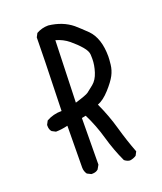

<svg xmlns="http://www.w3.org/2000/svg" viewBox="-137 -835 775 920"><g transform="rotate(-20 250.0 -375.0)"><path d="M366 -4Q351 -6 339 -16Q310 -78 290.5 -147Q271 -216 240 -278L219 -274L217 -37L205 -16Q193 -6 176 -6H170L150 -16Q139 -31 139 -51L141 -263Q107 -255 80 -255L61 -265Q51 -276 51 -294V-300L61 -319Q96 -339 139 -339Q148 -641 148 -711L158 -730Q186 -746 219 -746Q290 -738 338 -699Q360 -680 393 -648Q439 -601 439 -508Q439 -494 436 -467Q433 -440 420 -415Q407 -390 375 -354.5Q343 -319 313 -308Q345 -239 364.5 -169.5Q384 -100 409 -35L399 -16Q384 -6 366 -4ZM217 -353Q274 -370 285.5 -378.5Q297 -387 319 -405Q341 -423 352 -457.5Q363 -492 363 -523Q363 -526 362.5 -544.5Q362 -563 341.5 -587Q321 -611 292.5 -634.5Q264 -658 227 -668Z"/></g></svg>

Font: Xiaolai SC
Style: Regular
Weight: 400
Designer: Nozomi Seto 瀬戸のぞみ
Version: Version 3.11;December 4, 2020;FontCreator 13.0.0.2613 64-bit